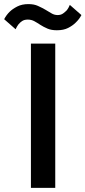

<svg xmlns="http://www.w3.org/2000/svg" viewBox="-69 -912 415 932"><path d="M81.1 -700.2H199.2V0H81.1ZM68.8 -892.1Q96.2 -892.1 115.2 -883.3Q137.7 -873 149.9 -865.7Q175.8 -850.6 180.2 -847.7Q194.3 -838.9 210.9 -838.9Q226.6 -838.9 237.3 -846.7Q248 -854.5 255.9 -862.8Q264.2 -874 270 -888.2L326.2 -838.9Q315.9 -818.8 297.9 -801.8Q283.7 -787.6 261.7 -776.4Q239.7 -765.1 207 -765.1Q180.7 -765.1 162.1 -772.9Q141.6 -781.7 127.4 -791Q112.8 -800.8 97.7 -809.1Q83.5 -816.9 65.9 -816.9Q48.8 -816.9 38.1 -809.6Q28.3 -803.2 20 -793Q12.2 -782.2 6.8 -770L-48.8 -818.8Q-38.1 -839.4 -22 -855Q-8.8 -868.2 14.6 -880.4Q37.6 -892.1 68.8 -892.1Z"/></svg>

Font: Post Grotesk Medium
Style: Medium
Weight: 500
Version: Version 1.0